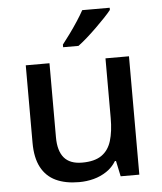

<svg xmlns="http://www.w3.org/2000/svg" viewBox="-54 -814 736 871"><g transform="rotate(-5 313.5 -378.0)"><path d="M546 -539V0H461L446 -71H441Q424 -43 397 -25Q370 -7 338 1.5Q306 10 271 10Q209 10 165.5 -10.5Q122 -31 99 -74.5Q76 -118 76 -186V-539H184V-202Q184 -140 210.5 -108.5Q237 -77 293 -77Q349 -77 381 -99Q413 -121 426 -163.5Q439 -206 439 -267V-539ZM478 -756Q467 -742 448 -722Q429 -702 407 -680.5Q385 -659 363 -639.5Q341 -620 322 -606H252V-618Q267 -637 286 -663Q305 -689 323 -716.5Q341 -744 353 -766H478Z"/></g></svg>

Font: Noto Sans Khmer Medium
Style: Regular
Weight: 500
Version: Version 2.003